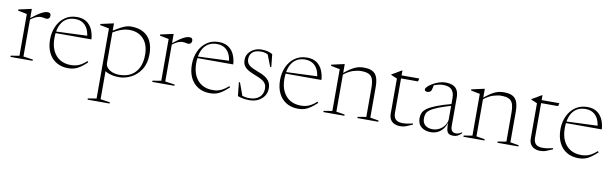

<svg xmlns="http://www.w3.org/2000/svg" viewBox="-46 -954 5371 1682"><g transform="rotate(10 2639.0 -113.0)"><path d="M279 -442.5Q295 -442.5 301.5 -435Q308 -427.5 308 -415Q308 -401.5 299.8 -392.8Q291.5 -384 277 -384Q269 -384 262.2 -385.8Q255.5 -387.5 247.8 -389Q240 -390.5 227.5 -390.5Q215.5 -390.5 201 -386.5Q186.5 -382.5 169.8 -373.2Q153 -364 133 -348.5L126.5 -357Q163 -385.5 188 -402.8Q213 -420 230.2 -428.5Q247.5 -437 259 -439.8Q270.5 -442.5 279 -442.5ZM137 -360V-23.5L222.5 -11V0H25.5V-11L101.5 -23.5V-395Q95 -396.5 83.2 -398.8Q71.5 -401 55.5 -404.2Q39.5 -407.5 21 -411V-421L133 -446H137Z M540.5 -445.5Q593 -445.5 626.5 -422.2Q660 -399 677.2 -360.2Q694.5 -321.5 697.5 -274H372.5V-288L669 -300L657.5 -279.5Q654.5 -326.5 638.2 -359Q622 -391.5 594 -408.5Q566 -425.5 526.5 -425.5Q479.5 -425.5 445.5 -402.8Q411.5 -380 393.8 -335.8Q376 -291.5 376 -228Q376 -163.5 398.2 -117.2Q420.5 -71 461 -46.2Q501.5 -21.5 558 -21.5Q583 -21.5 604.8 -26.8Q626.5 -32 649 -45Q671.5 -58 697 -81L705 -71Q674 -42.5 648.5 -24.5Q623 -6.5 597.2 1.8Q571.5 10 539.5 10Q479 10 434 -17Q389 -44 364.8 -93.8Q340.5 -143.5 340.5 -211.5Q340.5 -275.5 364.5 -328.8Q388.5 -382 433.5 -413.8Q478.5 -445.5 540.5 -445.5Z M1184 -221.5Q1184 -313.5 1137.2 -363.8Q1090.5 -414 1012 -414Q986 -414 959.5 -407Q933 -400 903.5 -385.8Q874 -371.5 840 -348L839 -365.5Q882 -391.5 910.2 -407.5Q938.5 -423.5 957.5 -431.5Q976.5 -439.5 991.5 -442.5Q1006.5 -445.5 1022 -445.5Q1086.5 -445.5 1131 -420.8Q1175.5 -396 1198.2 -348.8Q1221 -301.5 1221 -234Q1221 -153.5 1186.8 -99.2Q1152.5 -45 1100 -17.5Q1047.5 10 991.5 10Q960 10 931 3.8Q902 -2.5 879 -14.2Q856 -26 842.5 -42H867.5V228L952 240.5V251.5H756V240.5L832 228V-395Q825.5 -396.5 813.8 -398.8Q802 -401 786 -404.2Q770 -407.5 751.5 -411V-421L863.5 -446H867.5V-372.5V-95Q867.5 -71.5 883.5 -52.5Q899.5 -33.5 927.8 -22.2Q956 -11 991 -11Q1052.5 -11 1095.5 -36.2Q1138.5 -61.5 1161.2 -108.8Q1184 -156 1184 -221.5Z M1540.5 -442.5Q1556.5 -442.5 1563 -435Q1569.5 -427.5 1569.5 -415Q1569.5 -401.5 1561.2 -392.8Q1553 -384 1538.5 -384Q1530.5 -384 1523.8 -385.8Q1517 -387.5 1509.2 -389Q1501.5 -390.5 1489 -390.5Q1477 -390.5 1462.5 -386.5Q1448 -382.5 1431.2 -373.2Q1414.5 -364 1394.5 -348.5L1388 -357Q1424.5 -385.5 1449.5 -402.8Q1474.5 -420 1491.8 -428.5Q1509 -437 1520.5 -439.8Q1532 -442.5 1540.5 -442.5ZM1398.5 -360V-23.5L1484 -11V0H1287V-11L1363 -23.5V-395Q1356.5 -396.5 1344.8 -398.8Q1333 -401 1317 -404.2Q1301 -407.5 1282.5 -411V-421L1394.5 -446H1398.5Z M1802 -445.5Q1854.5 -445.5 1888 -422.2Q1921.5 -399 1938.8 -360.2Q1956 -321.5 1959 -274H1634V-288L1930.5 -300L1919 -279.5Q1916 -326.5 1899.8 -359Q1883.5 -391.5 1855.5 -408.5Q1827.5 -425.5 1788 -425.5Q1741 -425.5 1707 -402.8Q1673 -380 1655.2 -335.8Q1637.5 -291.5 1637.5 -228Q1637.5 -163.5 1659.8 -117.2Q1682 -71 1722.5 -46.2Q1763 -21.5 1819.5 -21.5Q1844.5 -21.5 1866.2 -26.8Q1888 -32 1910.5 -45Q1933 -58 1958.5 -81L1966.5 -71Q1935.5 -42.5 1910 -24.5Q1884.5 -6.5 1858.8 1.8Q1833 10 1801 10Q1740.5 10 1695.5 -17Q1650.5 -44 1626.2 -93.8Q1602 -143.5 1602 -211.5Q1602 -275.5 1626 -328.8Q1650 -382 1695 -413.8Q1740 -445.5 1802 -445.5Z M2181.5 -445.5Q2212 -445.5 2234.2 -440Q2256.5 -434.5 2279.5 -422.5L2291.5 -308.5H2281.5L2236.5 -424.5L2265.5 -395.5Q2242 -414.5 2222.2 -420.8Q2202.5 -427 2179.5 -427Q2128.5 -427 2104 -403.8Q2079.5 -380.5 2079.5 -344Q2079.5 -317 2093.5 -299.8Q2107.5 -282.5 2131.5 -271Q2155.5 -259.5 2185.5 -248Q2208.5 -240 2229.2 -229.8Q2250 -219.5 2266.2 -205.5Q2282.5 -191.5 2292.2 -170.8Q2302 -150 2302 -120.5Q2302 -82.5 2282.5 -53Q2263 -23.5 2229.2 -6.8Q2195.5 10 2152.5 10Q2120.5 10 2094.5 5.2Q2068.5 0.5 2047.5 -8L2035 -129.5H2044.5L2089 -7L2060.5 -29.5Q2071 -23 2084.5 -17.8Q2098 -12.5 2114 -10Q2130 -7.5 2149 -7.5Q2205.5 -7.5 2237.8 -36.5Q2270 -65.5 2270 -113.5Q2270 -136.5 2261.2 -152.5Q2252.5 -168.5 2237.2 -179.5Q2222 -190.5 2202 -199.2Q2182 -208 2159 -217Q2129 -228.5 2104 -242.5Q2079 -256.5 2064.2 -277.5Q2049.5 -298.5 2049.5 -332.5Q2049.5 -364 2067.5 -389.8Q2085.5 -415.5 2115.8 -430.5Q2146 -445.5 2181.5 -445.5Z M2586.5 -445.5Q2639 -445.5 2672.5 -422.2Q2706 -399 2723.2 -360.2Q2740.5 -321.5 2743.5 -274H2418.5V-288L2715 -300L2703.5 -279.5Q2700.5 -326.5 2684.2 -359Q2668 -391.5 2640 -408.5Q2612 -425.5 2572.5 -425.5Q2525.5 -425.5 2491.5 -402.8Q2457.5 -380 2439.8 -335.8Q2422 -291.5 2422 -228Q2422 -163.5 2444.2 -117.2Q2466.5 -71 2507 -46.2Q2547.5 -21.5 2604 -21.5Q2629 -21.5 2650.8 -26.8Q2672.5 -32 2695 -45Q2717.5 -58 2743 -81L2751 -71Q2720 -42.5 2694.5 -24.5Q2669 -6.5 2643.2 1.8Q2617.5 10 2585.5 10Q2525 10 2480 -17Q2435 -44 2410.8 -93.8Q2386.5 -143.5 2386.5 -211.5Q2386.5 -275.5 2410.5 -328.8Q2434.5 -382 2479.5 -413.8Q2524.5 -445.5 2586.5 -445.5Z M2920.5 -363.5V-23.5L2996 -11V0H2809V-11L2885 -23.5V-395Q2877 -396.5 2857.8 -400.2Q2838.5 -404 2804.5 -411V-421L2916.5 -446H2920.5ZM3111.5 -11 3187 -23.5V-277.5Q3187 -329.5 3176.8 -358.8Q3166.5 -388 3141.2 -399.8Q3116 -411.5 3072 -411.5Q3042 -411.5 3001.5 -398.8Q2961 -386 2917.5 -350.5L2905.5 -355Q2940 -385 2966.5 -403Q2993 -421 3014.5 -430.2Q3036 -439.5 3054.8 -442.5Q3073.5 -445.5 3092.5 -445.5Q3163.5 -445.5 3193 -410.8Q3222.5 -376 3222.5 -298V-23.5L3298 -11V0H3111.5Z M3428 -101Q3428 -63.5 3447.2 -44.2Q3466.5 -25 3509.5 -25Q3528 -25 3550.2 -28.2Q3572.5 -31.5 3600 -38V-27.5Q3566 -12.5 3547.5 -5.5Q3529 1.5 3516.8 3.2Q3504.5 5 3488.5 5Q3463.5 5 3441.5 -4.8Q3419.5 -14.5 3406 -35.2Q3392.5 -56 3392.5 -88.5V-401L3338 -424V-428.5Q3347 -433.5 3356 -438.5Q3365 -443.5 3373.8 -448.8Q3382.5 -454 3390.8 -459Q3399 -464 3407.2 -468.8Q3415.5 -473.5 3424 -478.5H3428V-419.5ZM3403 -408.5V-435.5H3585.5L3579 -408.5Z M3921 -269.5V-253.5Q3841.5 -231 3794.2 -212.2Q3747 -193.5 3723.5 -176.5Q3700 -159.5 3693 -140.8Q3686 -122 3686 -99.5Q3686 -60 3710.2 -39Q3734.5 -18 3777 -18Q3811 -18 3839.5 -34.8Q3868 -51.5 3885 -77.8Q3902 -104 3902 -132V-318.5Q3902 -364.5 3879.2 -390.5Q3856.5 -416.5 3801.5 -416.5Q3780 -416.5 3753.8 -409.8Q3727.5 -403 3691 -387L3721.5 -402.5Q3718.5 -387 3716 -375.2Q3713.5 -363.5 3710.5 -355.5Q3707.5 -347.5 3703 -343Q3698 -338 3689.8 -335.2Q3681.5 -332.5 3673 -332.5Q3662 -332.5 3656 -337.8Q3650 -343 3650 -350Q3650 -362 3666.2 -377.5Q3682.5 -393 3707.8 -407.5Q3733 -422 3761.8 -431.5Q3790.5 -441 3815.5 -441Q3862 -441 3888.5 -427.5Q3915 -414 3926.2 -388.8Q3937.5 -363.5 3937.5 -329V-75Q3937.5 -54 3943 -41.5Q3948.5 -29 3959.2 -23.5Q3970 -18 3984 -18Q3997 -18 4009.2 -22Q4021.5 -26 4037.5 -37.5V-27.5Q4020 -9.5 4002.5 -1.2Q3985 7 3966 7Q3940.5 7 3925.8 -1.8Q3911 -10.5 3905.5 -35Q3900 -59.5 3902 -106.5L3905 -107Q3893 -66.5 3872.2 -40.8Q3851.5 -15 3824.5 -2.5Q3797.5 10 3765 10Q3713.5 10 3680.8 -16.2Q3648 -42.5 3648 -95Q3648 -119.5 3657 -141Q3666 -162.5 3693.5 -182.8Q3721 -203 3775.5 -224.2Q3830 -245.5 3921 -269.5Z M4166.5 -363.5V-23.5L4242 -11V0H4055V-11L4131 -23.5V-395Q4123 -396.5 4103.8 -400.2Q4084.5 -404 4050.5 -411V-421L4162.5 -446H4166.5ZM4357.5 -11 4433 -23.5V-277.5Q4433 -329.5 4422.8 -358.8Q4412.5 -388 4387.2 -399.8Q4362 -411.5 4318 -411.5Q4288 -411.5 4247.5 -398.8Q4207 -386 4163.5 -350.5L4151.5 -355Q4186 -385 4212.5 -403Q4239 -421 4260.5 -430.2Q4282 -439.5 4300.8 -442.5Q4319.5 -445.5 4338.5 -445.5Q4409.5 -445.5 4439 -410.8Q4468.5 -376 4468.5 -298V-23.5L4544 -11V0H4357.5Z M4674 -101Q4674 -63.5 4693.2 -44.2Q4712.5 -25 4755.5 -25Q4774 -25 4796.2 -28.2Q4818.5 -31.5 4846 -38V-27.5Q4812 -12.5 4793.5 -5.5Q4775 1.5 4762.8 3.2Q4750.5 5 4734.5 5Q4709.5 5 4687.5 -4.8Q4665.5 -14.5 4652 -35.2Q4638.5 -56 4638.5 -88.5V-401L4584 -424V-428.5Q4593 -433.5 4602 -438.5Q4611 -443.5 4619.8 -448.8Q4628.5 -454 4636.8 -459Q4645 -464 4653.2 -468.8Q4661.5 -473.5 4670 -478.5H4674V-419.5ZM4649 -408.5V-435.5H4831.5L4825 -408.5Z M5080.5 -445.5Q5133 -445.5 5166.5 -422.2Q5200 -399 5217.2 -360.2Q5234.5 -321.5 5237.5 -274H4912.5V-288L5209 -300L5197.5 -279.5Q5194.5 -326.5 5178.2 -359Q5162 -391.5 5134 -408.5Q5106 -425.5 5066.5 -425.5Q5019.5 -425.5 4985.5 -402.8Q4951.5 -380 4933.8 -335.8Q4916 -291.5 4916 -228Q4916 -163.5 4938.2 -117.2Q4960.5 -71 5001 -46.2Q5041.5 -21.5 5098 -21.5Q5123 -21.5 5144.8 -26.8Q5166.5 -32 5189 -45Q5211.5 -58 5237 -81L5245 -71Q5214 -42.5 5188.5 -24.5Q5163 -6.5 5137.2 1.8Q5111.5 10 5079.5 10Q5019 10 4974 -17Q4929 -44 4904.8 -93.8Q4880.5 -143.5 4880.5 -211.5Q4880.5 -275.5 4904.5 -328.8Q4928.5 -382 4973.5 -413.8Q5018.5 -445.5 5080.5 -445.5Z"/></g></svg>

Font: Newsreader 24pt ExtraLight
Style: Regular
Weight: 250
Designer: Hugues Gentile
Foundry: Production Type
Version: Version 1.003